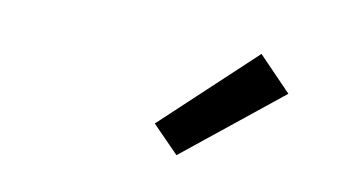

<svg xmlns="http://www.w3.org/2000/svg" viewBox="-36 -834 572 322"><g transform="rotate(10 250.0 -673.0)"><path d="M277 -577 232 -623 388 -769 444 -711Z"/></g></svg>

Font: Iosevka Gothic
Style: Italic
Weight: 400
Italic angle: -9°
Monospace: yes
Designer: Belleve Invis
Foundry: Belleve Invis
Version: Version 15.5.1; ttfautohint (v1.8.4)